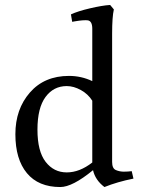

<svg xmlns="http://www.w3.org/2000/svg" viewBox="-20 -738 568 774"><path d="M432 -85Q432 -59 447 -52.5Q462 -46 479 -46Q496 -46 511 -48L518 -18Q453 -5 401 16Q364 -12 355 -52Q272 16 223 16Q135 16 88.5 -40Q42 -96 42 -197Q42 -298 100.5 -365Q159 -432 258 -432Q308 -432 352 -411V-622Q352 -653 334 -656Q317 -658 282 -652L271 -650L266 -680Q294 -693 343 -704.5Q392 -716 424 -718L439 -700Q432 -670 432 -602ZM352 -83V-332Q335 -359 306 -375Q277 -391 249 -391Q196 -391 163.5 -347Q131 -303 131 -215.5Q131 -128 164 -85.5Q197 -43 249 -43Q301 -43 352 -83Z"/></svg>

Font: Buenard
Style: Regular
Weight: 400
Designer: Gustavo Ibarra
Foundry: FontFuror
Version: Version 1.001 2011